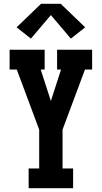

<svg xmlns="http://www.w3.org/2000/svg" viewBox="-20 -999 540 1019"><path d="M132 0V-105H188V-311L69 -630H31V-735H217V-630H196L250 -463L304 -630H283V-735H469V-630H431L312 -311V-105H368V0ZM144 -794 68 -854 198 -979H302L432 -854L356 -794L250 -919Z"/></svg>

Font: Iosevka Slab Extrabold
Style: Regular
Weight: 800
Monospace: yes
Designer: Belleve Invis
Foundry: Belleve Invis
Version: Version 11.1.1; ttfautohint (v1.8.3)